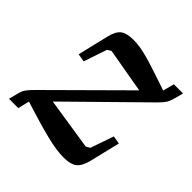

<svg xmlns="http://www.w3.org/2000/svg" viewBox="-167 -654 787 787"><g transform="rotate(45 226.5 -260.0)"><path d="M312 12Q289 12 265 8.5Q241 5 210.5 -2.5Q180 -10 140.5 -21.5Q101 -33 48 -50L36 0H-18L-9 -35Q-4 -58 4.5 -70Q13 -82 31 -100L335 -402L141 -436L124 -426L90 -325L55 -331L87 -465Q96 -504 115 -518Q134 -532 172 -532Q193 -532 214 -528.5Q235 -525 261.5 -517.5Q288 -510 322.5 -498.5Q357 -487 405 -471L418 -520H471L462 -485Q456 -462 448.5 -450Q441 -438 423 -420L117 -119L343 -84L360 -94L395 -195L430 -189L398 -56Q388 -17 369 -2.5Q350 12 312 12Z"/></g></svg>

Font: IBM Plex Serif Medm
Style: Italic
Weight: 500
Italic angle: -14°
Designer: Mike Abbink, Paul van der Laan, Pieter van Rosmalen
Foundry: Bold Monday
Version: Version 3.001